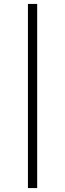

<svg xmlns="http://www.w3.org/2000/svg" viewBox="-20 -762 331 976"><path d="M122 -742H169V194H122Z"/></svg>

Font: Montserrat Atlas Light
Style: Regular
Weight: 300
Designer: Julieta Ulanovsky
Foundry: Julieta Ulanovsky
Version: Version 7.200